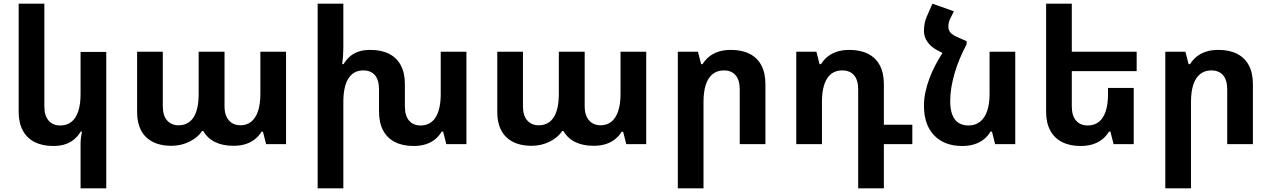

<svg xmlns="http://www.w3.org/2000/svg" viewBox="-20 -780 6882 1039"><path d="M555 239H416V-1Q416 -18 418 -34.5Q420 -51 424 -68H417Q403 -45 382.5 -27Q362 -9 333.5 0.5Q305 10 268 10Q209 10 167 -11.5Q125 -33 103 -74.5Q81 -116 81 -176V-760H220V-204Q220 -154 243 -127.5Q266 -101 306 -101Q342 -101 366.5 -120.5Q391 -140 403.5 -178Q416 -216 416 -272V-499H555Z M908 9Q819 9 770.5 -38Q722 -85 722 -174V-500H861V-205Q861 -154 884.5 -128Q908 -102 946 -102Q999 -102 1027 -144.5Q1055 -187 1055 -272V-500H1195V-205Q1195 -171 1206 -148Q1217 -125 1236.5 -113.5Q1256 -102 1281 -102Q1315 -102 1339 -121Q1363 -140 1376 -178Q1389 -216 1389 -272V-500H1528V0H1420L1403 -67H1395Q1382 -45 1360.5 -27.5Q1339 -10 1310 -0.5Q1281 9 1243 9Q1186 9 1144.5 -11Q1103 -31 1080 -71H1073Q1052 -37 1006.5 -14Q961 9 908 9Z M2365 -500H2504V0H2395L2378 -68H2370Q2357 -45 2335.5 -27Q2314 -9 2284.5 0.5Q2255 10 2218 10Q2159 10 2117 -11.5Q2075 -33 2053 -74.5Q2031 -116 2031 -176V-296Q2031 -347 2009 -373Q1987 -399 1946 -399Q1893 -399 1865.5 -355.5Q1838 -312 1838 -228V239H1699V-760H1838V-526Q1838 -503 1836.5 -479.5Q1835 -456 1832 -433H1839Q1853 -456 1872.5 -473.5Q1892 -491 1919.5 -500.5Q1947 -510 1984 -510Q2043 -510 2085 -489Q2127 -468 2149 -426.5Q2171 -385 2171 -325V-204Q2171 -154 2193.5 -127.5Q2216 -101 2256 -101Q2309 -101 2337 -144.5Q2365 -188 2365 -272Z M2857 9Q2768 9 2719.5 -38Q2671 -85 2671 -174V-500H2810V-205Q2810 -154 2833.5 -128Q2857 -102 2895 -102Q2948 -102 2976 -144.5Q3004 -187 3004 -272V-500H3144V-205Q3144 -171 3155 -148Q3166 -125 3185.5 -113.5Q3205 -102 3230 -102Q3264 -102 3288 -121Q3312 -140 3325 -178Q3338 -216 3338 -272V-500H3477V0H3369L3352 -67H3344Q3331 -45 3309.5 -27.5Q3288 -10 3259 -0.5Q3230 9 3192 9Q3135 9 3093.5 -11Q3052 -31 3029 -71H3022Q3001 -37 2955.5 -14Q2910 9 2857 9Z M3648 239V-500H3757L3774 -433H3782Q3796 -456 3817.5 -473.5Q3839 -491 3868.5 -500.5Q3898 -510 3935 -510Q3994 -510 4036 -489Q4078 -468 4100 -426.5Q4122 -385 4122 -325V0H3983V-296Q3983 -347 3960.5 -373Q3938 -399 3897 -399Q3862 -399 3837 -379.5Q3812 -360 3799.5 -322Q3787 -284 3787 -228V239Z M4624 239V-296Q4624 -347 4601.5 -373Q4579 -399 4538 -399Q4484 -399 4456 -355.5Q4428 -312 4428 -228V0H4289V-500H4398L4415 -433H4423Q4437 -456 4458.5 -473.5Q4480 -491 4509.5 -500.5Q4539 -510 4576 -510Q4635 -510 4677 -489Q4719 -468 4741 -426.5Q4763 -385 4763 -325V-105H4917V0H4763V239Z M5081 -495 5211 -557V-541Q5191 -503 5174.5 -464Q5158 -425 5146.5 -386Q5135 -347 5128.5 -308.5Q5122 -270 5122 -234Q5122 -187 5134 -157.5Q5146 -128 5168 -114.5Q5190 -101 5221 -101Q5257 -101 5282.5 -120.5Q5308 -140 5321.5 -178Q5335 -216 5335 -272V-500H5474V0H5365L5348 -68H5340Q5327 -45 5305 -27Q5283 -9 5253.5 0.5Q5224 10 5187 10Q5090 10 5035 -47.5Q4980 -105 4980 -208Q4980 -245 4988 -282Q4996 -319 5009.5 -355.5Q5023 -392 5041.5 -427Q5060 -462 5081 -495ZM5211 -557 5083 -492 5047 -511Q5016 -528 4998 -554.5Q4980 -581 4980 -611Q4980 -634 4983.5 -652.5Q4987 -671 4995 -690L5026 -760L5142 -719L5121 -677Q5117 -668 5114.5 -657.5Q5112 -647 5112 -636Q5112 -617 5123.5 -603.5Q5135 -590 5168 -576Z M6115 -304V0H6006L5989 -68H5981Q5968 -45 5946 -27Q5924 -9 5894.5 0.5Q5865 10 5828 10Q5769 10 5727 -11.5Q5685 -33 5663 -74.5Q5641 -116 5641 -176V-760H5780V-204Q5780 -154 5803 -127.5Q5826 -101 5866 -101Q5902 -101 5926.5 -120.5Q5951 -140 5963.5 -178Q5976 -216 5976 -272V-304ZM5708 -500H6131V-395H5708Z M6286 239V-500H6395L6412 -433H6420Q6434 -456 6455.5 -473.5Q6477 -491 6506.5 -500.5Q6536 -510 6573 -510Q6632 -510 6674 -489Q6716 -468 6738 -426.5Q6760 -385 6760 -325V0H6621V-296Q6621 -347 6598.5 -373Q6576 -399 6535 -399Q6500 -399 6475 -379.5Q6450 -360 6437.5 -322Q6425 -284 6425 -228V239Z"/></svg>

Font: Noto Sans Armenian
Style: Regular
Weight: 400
Designer: Monotype Design Team
Foundry: Monotype Imaging Inc.
Version: Version 2.007